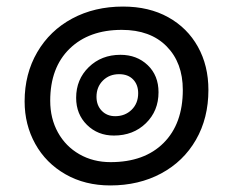

<svg xmlns="http://www.w3.org/2000/svg" viewBox="-20 -598 740 585"><path d="M55 -289Q55 -373 93.5 -439Q132 -505 200 -541.5Q268 -578 355 -578Q434 -578 492.5 -545.5Q551 -513 583 -455.5Q615 -398 615 -324Q615 -238 577 -172Q539 -106 471 -69.5Q403 -33 316 -33Q239 -33 179.5 -67Q120 -101 87.5 -159.5Q55 -218 55 -289ZM537 -324Q537 -407 487.5 -457Q438 -507 351 -507Q251 -507 192 -449.5Q133 -392 133 -291Q133 -237 156.5 -194.5Q180 -152 222 -128Q264 -104 317 -104Q420 -104 478.5 -162.5Q537 -221 537 -324ZM212 -300Q212 -356 250.5 -393.5Q289 -431 347 -431Q397 -431 430 -399.5Q463 -368 463 -317Q463 -260 424.5 -222.5Q386 -185 327 -185Q278 -185 245 -217.5Q212 -250 212 -300ZM401 -314Q401 -340 385.5 -356Q370 -372 343 -372Q313 -372 293.5 -352.5Q274 -333 274 -303Q274 -277 290 -260.5Q306 -244 331 -244Q361 -244 381 -263.5Q401 -283 401 -314Z"/></svg>

Font: Krub Medium
Style: Italic
Weight: 500
Italic angle: -8°
Designer: Ekaluck Peanpanawate
Foundry: Cadson Demak Co.,Ltd.
Version: Version 1.000; ttfautohint (v1.6)